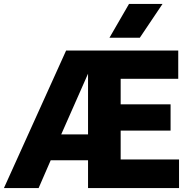

<svg xmlns="http://www.w3.org/2000/svg" viewBox="-60 -957 988 977"><path d="M-40 0 276.5 -700H847V-556H554V-426H808V-292.5H554V-145.5H851V0H388V-141.5H198L136.5 0ZM251.5 -273H388V-582ZM497 -765 596.5 -937H767L651.5 -765Z"/></svg>

Font: Geologica
Style: Bold
Weight: 700
Designer: Sindre Bremnes, Frode Helland
Foundry: Monokrom Skriftforlag AS
Version: Version 1.010; ttfautohint (v1.8.4.7-5d5b);gftools[0.9.28]